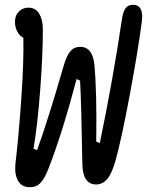

<svg xmlns="http://www.w3.org/2000/svg" viewBox="-20 -770 660 802"><path d="M105 12Q70.5 12 55.2 -15.2Q40 -42.5 44.5 -87Q58 -199.5 69 -358.5Q80 -517.5 77.5 -612.5Q61.5 -620 52 -638.5Q42.5 -657 42.5 -678.5Q42.5 -706 59 -722Q75.5 -738 99 -738Q128.5 -738 143.8 -712.8Q159 -687.5 159 -648Q159 -540.5 148 -395Q137 -249.5 120 -149L135 -143Q182.5 -275 245 -492Q258 -538 274 -556.2Q290 -574.5 314.5 -574.5Q366 -574.5 374 -501.5Q385 -390 382 -178.5L397 -172.5Q452.5 -441 489.5 -691Q494 -721 504.5 -735.5Q515 -750 535.5 -750Q559 -750 568 -731.5Q577 -713 572.5 -681Q558.5 -569.5 523 -378.8Q487.5 -188 462 -97Q446 -42 426.8 -20.8Q407.5 0.5 381.5 0.5Q325.5 0.5 324 -85.5Q320 -333 314.5 -433L300 -440Q239 -209 181 -62Q166.5 -24.5 149.2 -6.2Q132 12 105 12Z"/></svg>

Font: Monaspace Radon
Style: Regular
Weight: 400
Designer: Riley Cran & the Lettermatic Team
Foundry: Lettermatic
Version: Version 1.000 (Monaspace Radon)